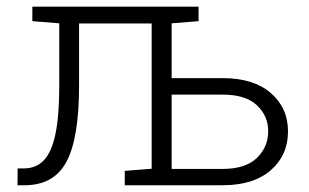

<svg xmlns="http://www.w3.org/2000/svg" viewBox="-20 -548 914 568"><path d="M31.7 0 32.2 -49.8H50.8Q86.9 -49.8 109.9 -74Q132.8 -98.1 144 -151.6Q155.3 -205.1 155.3 -294.9V-479L75.7 -485.4V-528.3H467.3H567.4V-485.4L487.8 -479V-316.9H638.7Q730 -316.9 781 -272.9Q832 -229 832 -159.2Q832 -88.9 781 -44.4Q730 0 638.7 0H349.1V-42.5L428.7 -48.8V-478.5H213.9V-294.9Q213.9 -139.6 176.8 -69.8Q139.6 0 52.7 0ZM487.8 -48.3H638.7Q706.5 -48.3 740 -80.8Q773.4 -113.3 773.4 -160.2Q773.4 -205.1 740 -236.6Q706.5 -268.1 638.7 -268.1H487.8Z"/></svg>

Font: Roboto Slab LO Light
Style: Regular
Weight: 300
Designer: Google
Version: Version 2.000